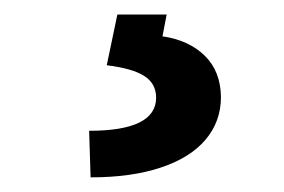

<svg xmlns="http://www.w3.org/2000/svg" viewBox="-20 -23 393 266"><path d="M210.9 -2.9 205.1 27.3Q241.7 32.7 263.7 54.2Q285.6 75.7 286.1 111.3Q286.1 145.5 264.6 170.7Q243.2 195.8 202.6 209.2Q162.1 222.7 105.5 222.7L103.5 158.2Q196.3 158.2 196.3 112.3Q196.3 92.8 179.9 82.3Q163.6 71.8 127.9 67.4L142.6 -2.9Z"/></svg>

Font: Pretendard GOV
Style: Bold
Weight: 700
Designer: Base glyphs from Inter by Rasmus Andersson; Hangeul glyphs from Noto Sans CJK(Source Han Sans) by Jang Soo-young and Kan
Foundry: Kil Hyung-jin
Version: Version 1.309